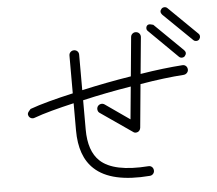

<svg xmlns="http://www.w3.org/2000/svg" viewBox="-57 -936 1114 987"><g transform="rotate(-5 500.0 -442.0)"><path d="M677 -15Q478 1 391 -80Q319 -146 319 -281V-421Q258 -407 204.5 -392.5Q151 -378 113 -364Q103 -360 93.5 -364.5Q84 -369 81 -379Q77 -389 86.5 -400Q96 -411 96 -411Q137 -426 194.5 -441.5Q252 -457 319 -472V-667Q319 -678 326.5 -685Q334 -692 344 -692Q355 -692 362 -685Q369 -678 369 -667V-484Q431 -498 496 -510.5Q561 -523 624 -533L643 -734Q644 -745 652 -751.5Q660 -758 670 -757Q681 -756 687.5 -748Q694 -740 693 -729L675 -541Q736 -551 791.5 -557.5Q847 -564 892 -567Q903 -568 910.5 -561.5Q918 -555 919 -544Q920 -534 913 -526Q906 -518 895 -517Q849 -514 791.5 -507Q734 -500 670 -489L649 -266Q647 -251 635 -245Q620 -239 610 -248L448 -360Q440 -365 438 -375.5Q436 -386 442 -395Q448 -403 458 -405Q468 -407 477 -401L603 -313L619 -481Q557 -471 493 -458.5Q429 -446 369 -432V-281Q369 -169 425 -117Q495 -52 673 -65Q684 -66 691.5 -59.5Q699 -53 700 -42Q701 -32 694.5 -24Q688 -16 677 -15ZM960 -691 812 -835Q798 -851 812 -866Q818 -872 827 -872Q836 -872 842 -866L990 -721Q996 -715 996 -706.5Q996 -698 990 -691Q984 -685 975 -685Q966 -685 960 -691ZM879 -612 732 -757Q725 -763 725 -772Q725 -781 731 -787Q738 -793 750 -790Q762 -787 762 -787L909 -643Q923 -628 909 -612Q903 -606 894 -606Q885 -606 879 -612Z"/></g></svg>

Font: Kurewa Gothic CJK TC Regular
Style: Regular
Weight: 400
Designer: Max Yao
Foundry: Max-Everyday
Version: Version 1.071; ttfautohint (v1.8.3)